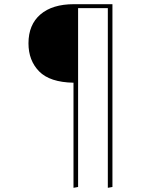

<svg xmlns="http://www.w3.org/2000/svg" viewBox="-20 -701 726 917"><path d="M517 -681V192L495 196V-662H353V192L331 196V-306Q218 -308 167 -360Q116 -412 116 -494Q116 -583 173 -632Q230 -681 333 -681Z"/></svg>

Font: Fira Sans Thin
Style: Regular
Weight: 100
Designer: bBox Type GmbH & Carrois Corporate GbR & Edenspiekermann AG
Foundry: bBox Type GmbH & Carrois Corporate GbR & Edenspiekermann AG
Version: Version 4.301